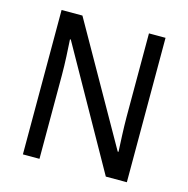

<svg xmlns="http://www.w3.org/2000/svg" viewBox="-105 -882 900 917"><g transform="rotate(15 345.0 -423.0)"><path d="M602 -66V-780H520V-368C520 -313 524 -238 526 -196H522L191 -780H88V-66H170V-479C170 -541 166 -605 163 -655H167L498 -66Z"/></g></svg>

Font: Noto Sans Malayalam UI SemiCondensed
Style: Regular
Weight: 400
Width: 4
Designer: Jelle Bosma - Monotype Design Team
Foundry: Monotype Imaging Inc.
Version: Version 2.104